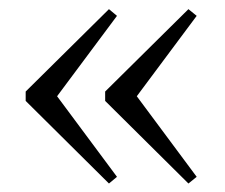

<svg xmlns="http://www.w3.org/2000/svg" viewBox="-20 -440 504 430"><path d="M88.5 -250.5 242 -44 224 -29 37.5 -214V-235L224 -419.5L242 -404.5L88.5 -198.5ZM267 -250.5 420.5 -44 402 -29 215.5 -214V-235L402 -419.5L420.5 -404.5L267 -198.5Z"/></svg>

Font: Newsreader 16pt Light
Style: Regular
Weight: 300
Designer: Hugues Gentile
Foundry: Production Type
Version: Version 1.003